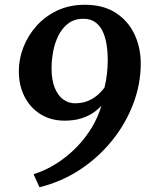

<svg xmlns="http://www.w3.org/2000/svg" viewBox="-20 -771 630 816"><path d="M147.9 24.8 122.6 -30.5Q174 -46.7 220.3 -76.2Q266.6 -105.7 304.8 -144.8Q343 -184 370.3 -229.3Q397.7 -274.6 410.8 -321.9Q396.3 -305.3 374.6 -290.7Q352.8 -276.2 323.2 -267.2Q293.5 -258.2 254.5 -258.2Q196.2 -258.2 152.4 -285.5Q108.6 -312.8 84.3 -360.3Q60 -407.8 60 -468.5Q60 -520.2 79.5 -570.3Q99 -620.5 135.4 -661.1Q171.7 -701.8 223.4 -726.2Q275 -750.5 339 -750.7Q418 -751.2 471.2 -716.9Q524.4 -682.6 551.5 -625.5Q578.5 -568.3 578.2 -499Q577.8 -412.4 545.9 -328.8Q514.1 -245.2 456.3 -173.5Q398.5 -101.8 320 -50.1Q241.5 1.6 147.9 24.8ZM297.8 -332Q331.6 -332 356.3 -343.2Q381.1 -354.4 397.9 -370Q414.7 -385.5 424.1 -398.7Q431.4 -428.2 434.6 -457.7Q437.9 -487.2 437.9 -515Q437.9 -553.6 432.2 -585.8Q426.6 -618 414.4 -641.7Q402.2 -665.3 382.6 -678.2Q362.9 -691.2 334.8 -691.2Q295.9 -691.2 269.6 -671Q243.4 -650.8 227.8 -618.9Q212.3 -587.1 205.7 -550.7Q199.1 -514.4 199.1 -482.4Q199.1 -430.2 213 -396.8Q227 -363.5 249.7 -347.7Q272.4 -332 297.8 -332Z"/></svg>

Font: Merriweather 7pt Light
Style: Italic
Weight: 300
Italic angle: -7.8°
Designer: Eben Sorkin
Foundry: Eben Sorkin
Version: Version 2.200;gftools[0.9.31]